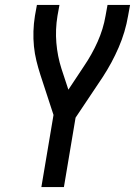

<svg xmlns="http://www.w3.org/2000/svg" viewBox="-20 -755 545 775"><path d="M147 0 196 -291 143 -453Q134 -481 127 -509.5Q120 -538 117 -568Q114 -598 115 -629Q116 -660 121 -691L129 -735H220L212 -691Q203 -636 207.5 -582Q212 -528 228 -478L256 -393L319 -488Q351 -535 374 -586.5Q397 -638 406 -691L414 -735H505L497 -691Q486 -626 459 -563.5Q432 -501 394 -443L285 -280L238 0Z"/></svg>

Font: iosevka_custom_sans_ss08 Md
Style: Italic
Weight: 500
Italic angle: -10°
Designer: Belleve Invis
Foundry: Belleve Invis
Version: Version 10.3.0; ttfautohint (v1.8.3)